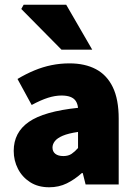

<svg xmlns="http://www.w3.org/2000/svg" viewBox="-20 -780 576 812"><path d="M188 12Q141 12 107.5 -9.5Q74 -31 56 -66Q38 -101 38 -142Q38 -220 102 -264.5Q166 -309 310 -324Q308 -342 300 -353.5Q292 -365 277 -370.5Q262 -376 240 -376Q213 -376 183 -366.5Q153 -357 114 -336L54 -446Q89 -467 125 -482Q161 -497 198 -504.5Q235 -512 274 -512Q339 -512 385.5 -487.5Q432 -463 457 -411.5Q482 -360 482 -278V0H342L330 -48H326Q296 -21 262.5 -4.5Q229 12 188 12ZM248 -120Q269 -120 283 -129.5Q297 -139 310 -154V-222Q269 -216 245.5 -206Q222 -196 212 -183Q202 -170 202 -156Q202 -139 214 -129.5Q226 -120 248 -120ZM240 -570 70 -742 80 -760H260L370 -570Z"/></svg>

Font: Source Sans 3 Black
Style: Regular
Weight: 900
Designer: Paul D. Hunt
Foundry: Adobe
Version: Version 3.046;hotconv 1.0.118;makeotfexe 2.5.65603